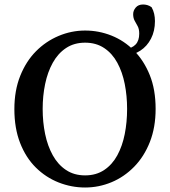

<svg xmlns="http://www.w3.org/2000/svg" viewBox="-20 -819 757 855"><path d="M359 16Q298 16 241 -6.5Q184 -29 139.5 -73Q95 -117 69.5 -182.5Q44 -248 44 -333Q44 -416 70 -481Q96 -546 140 -590.5Q184 -635 241 -659Q298 -683 359 -683Q420 -683 476.5 -660.5Q533 -638 577 -593.5Q621 -549 647 -484.5Q673 -420 673 -334Q673 -252 647.5 -187Q622 -122 577.5 -76.5Q533 -31 476.5 -7.5Q420 16 359 16ZM359 -38Q408 -38 444 -62Q480 -86 502.5 -127.5Q525 -169 535.5 -222Q546 -275 546 -334Q546 -392 535.5 -445Q525 -498 502.5 -539.5Q480 -581 444 -605Q408 -629 359 -629Q310 -629 274 -605Q238 -581 215 -539.5Q192 -498 181 -445Q170 -392 170 -334Q170 -275 181 -222Q192 -169 215 -127.5Q238 -86 274 -62Q310 -38 359 -38ZM537 -570V-600Q568 -604 584 -621Q600 -638 600 -669Q600 -690 593 -702.5Q586 -715 579.5 -727Q573 -739 573 -756Q573 -772 584.5 -785.5Q596 -799 617 -799Q626 -799 635.5 -796.5Q645 -794 655 -787Q663 -773 666.5 -757.5Q670 -742 670 -725Q670 -681 652.5 -647Q635 -613 605 -593.5Q575 -574 537 -570Z"/></svg>

Font: Source Serif 4 18pt Medium
Style: Regular
Weight: 500
Designer: Frank Grießhammer
Foundry: Adobe Systems Incorporated
Version: Version 4.004;hotconv 1.0.116;makeotfexe 2.5.65601